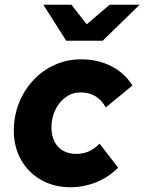

<svg xmlns="http://www.w3.org/2000/svg" viewBox="-20 -775 606 806"><path d="M275 11Q207 11 153 -19.5Q99 -50 68.5 -104Q38 -158 38 -226Q38 -289 60 -343.5Q82 -398 120.5 -439Q159 -480 210.5 -503Q262 -526 321 -526Q390 -526 446.5 -497.5Q503 -469 536 -416L424 -324Q406 -356 380 -371.5Q354 -387 318 -387Q284 -387 256.5 -367.5Q229 -348 212.5 -314.5Q196 -281 196 -240Q196 -206 208.5 -181Q221 -156 244.5 -142.5Q268 -129 300 -129Q329 -129 353 -139.5Q377 -150 398 -172L476 -71Q436 -31 384 -10Q332 11 275 11ZM258 -604 162 -755H280L344 -673L440 -755H566L411 -604Z"/></svg>

Font: Red Hat Text
Style: Italic
Weight: 300
Italic angle: -12°
Designer: Pentagram, MCKL
Foundry: Pentagram, MCKL
Version: Version 1.023